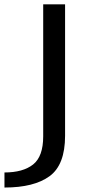

<svg xmlns="http://www.w3.org/2000/svg" viewBox="-102 -610 414 860"><path d="M-82 230V162.5Q1 162.5 46.2 126.8Q91.5 91 91.5 0.5V-590.5H189.5V-2Q189.5 128.5 120 179.2Q50.5 230 -82 230Z"/></svg>

Font: Anybody ExtraExpanded
Style: Regular
Weight: 400
Width: 8
Designer: Tyler Finck
Foundry: Etcetera Type Company
Version: Version 1.010; ttfautohint (v1.8.3) -l 8 -r 50 -G 200 -x 14 